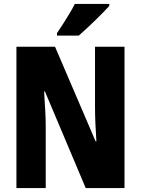

<svg xmlns="http://www.w3.org/2000/svg" viewBox="-20 -950 712 970"><path d="M609 0H413L207 -488H203Q204 -465 205.5 -441Q207 -417 208.5 -394Q210 -371 210.5 -349Q211 -327 211 -309V0H63V-714H258L463 -236H467Q466 -258 464.5 -281Q463 -304 462 -326Q461 -348 460.5 -369Q460 -390 460 -408V-714H609ZM532 -920Q520 -907 501.5 -887.5Q483 -868 461 -847Q439 -826 417.5 -806Q396 -786 378 -770H268V-783Q285 -808 301 -833Q317 -858 332 -883Q347 -908 358 -930H532Z"/></svg>

Font: Noto Sans Display Condensed ExtraBold
Style: Regular
Weight: 800
Width: 3
Designer: Monotype Design Team
Foundry: Monotype Imaging Inc.
Version: Version 2.003